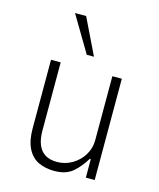

<svg xmlns="http://www.w3.org/2000/svg" viewBox="-111 -813 748 901"><g transform="rotate(15 262.5 -362.5)"><path d="M238 8Q194 8 160.5 -8Q127 -24 108 -61.5Q89 -99 89 -159V-492H136V-162Q136 -120 147.5 -92Q159 -64 182 -50Q205 -36 239 -36Q279 -36 313 -56Q347 -76 367 -109Q387 -142 387 -181V-492H433V0H390V-90H385Q362 -51 329 -21.5Q296 8 238 8ZM245 -558 141 -733H195L280 -558Z"/></g></svg>

Font: Nunito Sans 7pt Condensed ExtraLight
Style: Regular
Weight: 250
Width: 3
Designer: Vernon Adams
Foundry: Vernon Adams
Version: Version 3.101;gftools[0.9.27]